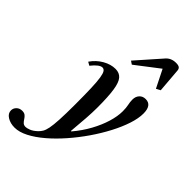

<svg xmlns="http://www.w3.org/2000/svg" viewBox="-459 -974 1340 1340"><g transform="rotate(45 211.0 -304.5)"><path d="M-35 254Q-77 254 -107.2 235.2Q-137.5 216.5 -137.5 186.5Q-137.5 164.5 -121 148.5Q-104.5 132.5 -79.5 132.5Q-59 132.5 -47.8 142Q-36.5 151.5 -28.8 164.2Q-21 177 -11 186.8Q-1 196.5 16.5 196.5Q28 196.5 50.8 188Q73.5 179.5 99.5 155Q112.5 142.5 122 126.8Q131.5 111 137.8 80.5Q144 50 147.2 -7Q150.5 -64 150.5 -159.5Q150.5 -257 148.2 -319Q146 -381 140.5 -415.5Q135 -450 126 -463.5Q117 -477 103 -477Q74 -477 29 -420.5L3.5 -435Q35.5 -481.5 82 -508Q128.5 -534.5 174.5 -534.5Q213 -534.5 235 -509.2Q257 -484 266.2 -422.5Q275.5 -361 275.5 -252Q275.5 -206 271.2 -144.8Q267 -83.5 260 -9L264 -7Q314 -66 348.5 -129Q383 -192 401 -251.8Q419 -311.5 419 -360.5Q419 -395.5 413.8 -418.8Q408.5 -442 408.5 -466Q408.5 -496.5 426 -515.5Q443.5 -534.5 472 -534.5Q532.5 -534.5 532.5 -452Q532.5 -404 512.5 -343Q492.5 -282 457.2 -214.8Q422 -147.5 375.8 -80.5Q329.5 -13.5 277 46.5Q224.5 106.5 169.8 153.2Q115 200 62.5 227Q10 254 -35 254ZM233.5 -635.5 209.5 -651.5 367.5 -830.5Q395.5 -863 443.5 -863Q467.5 -863 477.2 -855Q487 -847 488 -830.5L502.5 -652L471.5 -635.5L405.5 -767.5Z"/></g></svg>

Font: Libre Caslon Text SemiBold Italic
Style: Regular
Weight: 600
Italic angle: -22.583°
Designer: Pablo Impallari, Rodrigo Fuenzalida, Katja Schimmel
Foundry: Pablo Impallari, Rodrigo Fuenzalida
Version: Version 2.000